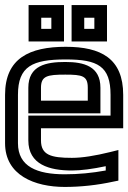

<svg xmlns="http://www.w3.org/2000/svg" viewBox="-22 -704 507 759"><path d="M238 -519C95 -519 -2 -474 -2 -329V-138C-2 -11 115 35 234 35C297 35 362 28 426 14L446 10V-10V-79V-111L414 -103C353 -88 303 -80 262 -80C180 -80 140 -91 140 -149V-197H440H465V-222V-329C465 -473 377 -519 238 -519ZM238 -469C364 -469 415 -443 415 -329V-247H115H90V-222V-149C90 -53 174 -30 262 -30C299 -30 344 -36 396 -47V-30C341 -20 288 -15 234 -15C125 -15 49 -45 49 -138V-329C49 -442 106 -469 238 -469ZM236 -409C304 -409 325 -404 325 -357V-306H140V-357C140 -404 165 -409 236 -409ZM236 -459C160 -459 90 -445 90 -357V-281V-256H115H350H375V-281V-357C375 -442 310 -459 236 -459ZM231 -565V-659V-684H206H116H91V-659V-565V-540H116H206H231V-565ZM181 -590H141V-634H181V-590ZM401 -565V-659V-684H376H286H261V-659V-565V-540H286H376H401V-565ZM351 -590H311V-634H351V-590Z"/></svg>

Font: Gamestation DisplayOutline
Style: Regular
Weight: 400
Designer: Jonas Hecksher
Foundry: Jonas Hecksher, Playtypeª, e-types AS
Version: Version 1.003